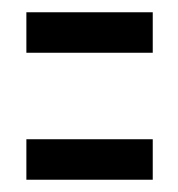

<svg xmlns="http://www.w3.org/2000/svg" viewBox="-20 -473 290 313"><path d="M23 -387V-453H229V-387ZM23 -180V-246H229V-180Z"/></svg>

Font: Inconsolata UltraCondensed Medium
Style: Regular
Weight: 500
Width: 1
Monospace: yes
Designer: Raph Levien, Cyreal, Brenton Simpson
Foundry: Raph Levien, Cyreal, Google
Version: Version 3.001; ttfautohint (v1.8.2.53-6de2)